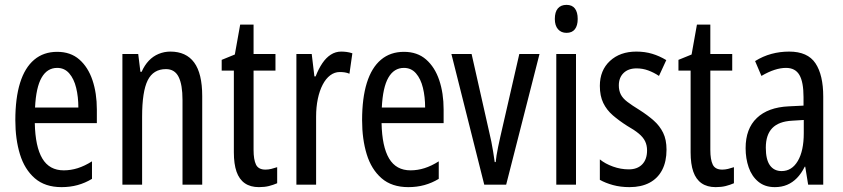

<svg xmlns="http://www.w3.org/2000/svg" viewBox="-20 -759 3466 789"><path d="M215 -546Q270 -546 306 -514.5Q342 -483 360 -429.5Q378 -376 378 -309V-253H123Q125 -156 154 -107.5Q183 -59 242 -59Q271 -59 299.5 -68Q328 -77 358 -96V-24Q330 -7 299 1.5Q268 10 233 10Q165 10 123 -26.5Q81 -63 62 -125Q43 -187 43 -265Q43 -356 62.5 -418.5Q82 -481 120.5 -513.5Q159 -546 215 -546ZM215 -480Q174 -480 151 -440Q128 -400 124 -317H302Q302 -361 293 -398Q284 -435 264.5 -457.5Q245 -480 215 -480Z M680 -547Q745 -547 778 -502Q811 -457 811 -364V0H730V-348Q730 -411 714 -443Q698 -475 662 -475Q610 -475 587 -429Q564 -383 564 -279V0H483V-537H548L557 -464H562Q574 -491 591.5 -509.5Q609 -528 632 -537.5Q655 -547 680 -547Z M1071 -62Q1083 -62 1095 -65Q1107 -68 1119 -72V-6Q1103 1 1085 5.5Q1067 10 1044 10Q1009 10 986 -6Q963 -22 952 -53.5Q941 -85 941 -133V-469H891V-513L945 -535L967 -658H1022V-537H1112V-469H1022V-143Q1022 -103 1032 -82.5Q1042 -62 1071 -62Z M1382 -547Q1393 -547 1404.5 -545.5Q1416 -544 1428 -540L1416 -456Q1407 -460 1397 -461.5Q1387 -463 1376 -463Q1355 -463 1337 -449.5Q1319 -436 1306 -411Q1293 -386 1286 -352.5Q1279 -319 1279 -280V0H1198V-537H1261L1272 -445H1277Q1289 -476 1304.5 -499Q1320 -522 1339.5 -534.5Q1359 -547 1382 -547Z M1640 -546Q1695 -546 1731 -514.5Q1767 -483 1785 -429.5Q1803 -376 1803 -309V-253H1548Q1550 -156 1579 -107.5Q1608 -59 1667 -59Q1696 -59 1724.5 -68Q1753 -77 1783 -96V-24Q1755 -7 1724 1.5Q1693 10 1658 10Q1590 10 1548 -26.5Q1506 -63 1487 -125Q1468 -187 1468 -265Q1468 -356 1487.5 -418.5Q1507 -481 1545.5 -513.5Q1584 -546 1640 -546ZM1640 -480Q1599 -480 1576 -440Q1553 -400 1549 -317H1727Q1727 -361 1718 -398Q1709 -435 1689.5 -457.5Q1670 -480 1640 -480Z M1970 0 1835 -537H1918L1990 -218Q1995 -198 1999 -177.5Q2003 -157 2006.5 -136Q2010 -115 2013 -93H2017Q2018 -105 2020.5 -120.5Q2023 -136 2027 -155.5Q2031 -175 2036 -197L2114 -537H2197L2060 0Z M2347 -537V0H2266V-537ZM2308 -739Q2331 -739 2342.5 -724Q2354 -709 2354 -681Q2354 -654 2342.5 -639Q2331 -624 2308 -624Q2286 -624 2273 -639Q2260 -654 2260 -681Q2260 -710 2272.5 -724.5Q2285 -739 2308 -739Z M2719 -144Q2719 -95 2701 -60.5Q2683 -26 2649 -8Q2615 10 2567 10Q2530 10 2499 1.5Q2468 -7 2445 -20V-104Q2467 -86 2499 -74.5Q2531 -63 2564 -63Q2599 -63 2619 -83.5Q2639 -104 2639 -141Q2639 -162 2631 -178.5Q2623 -195 2605 -210Q2587 -225 2557 -242Q2524 -263 2498.5 -285Q2473 -307 2459 -336Q2445 -365 2445 -406Q2445 -470 2486.5 -508.5Q2528 -547 2595 -547Q2630 -547 2660 -538Q2690 -529 2718 -512L2688 -447Q2667 -461 2644 -469.5Q2621 -478 2596 -478Q2562 -478 2542.5 -459Q2523 -440 2523 -408Q2523 -387 2531 -371Q2539 -355 2558 -340.5Q2577 -326 2608 -307Q2641 -286 2666 -264Q2691 -242 2705 -213.5Q2719 -185 2719 -144Z M2948 -62Q2960 -62 2972 -65Q2984 -68 2996 -72V-6Q2980 1 2962 5.5Q2944 10 2921 10Q2886 10 2863 -6Q2840 -22 2829 -53.5Q2818 -85 2818 -133V-469H2768V-513L2822 -535L2844 -658H2899V-537H2989V-469H2899V-143Q2899 -103 2909 -82.5Q2919 -62 2948 -62Z M3223 -547Q3299 -547 3331 -499Q3363 -451 3363 -362V0H3301L3289 -74H3287Q3273 -46 3255 -27.5Q3237 -9 3214.5 0.5Q3192 10 3164 10Q3123 10 3096 -12.5Q3069 -35 3056.5 -71.5Q3044 -108 3044 -150Q3044 -230 3090 -274Q3136 -318 3221 -322L3282 -325V-360Q3282 -422 3265 -451Q3248 -480 3210 -480Q3188 -480 3163 -472Q3138 -464 3109 -447L3083 -508Q3115 -528 3150 -537.5Q3185 -547 3223 -547ZM3235 -263Q3180 -260 3153.5 -232.5Q3127 -205 3127 -152Q3127 -103 3144 -79.5Q3161 -56 3192 -56Q3234 -56 3258.5 -97.5Q3283 -139 3283 -212V-266Z"/></svg>

Font: Noto Sans Arabic ExtraCondensed
Style: Regular
Weight: 400
Width: 2
Designer: Monotype Design Team, Nadine Chahine, Nizar Qandah and Khaled Hosny
Foundry: Monotype Imaging Inc.
Version: Version 2.012